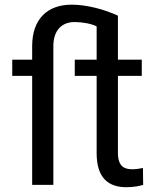

<svg xmlns="http://www.w3.org/2000/svg" viewBox="-20 -780 665 810"><path d="M578.1 -528.3H477.5V-713.9C420.9 -740.2 346.2 -760.3 282.2 -760.3C178.7 -760.3 115.7 -698.2 115.7 -585.4V-528.3H31.7V-460H115.7V0H205.1V-585.4C205.1 -649.4 238.3 -687 294.9 -687C326.7 -687 368.7 -679.7 387.7 -668.5V-528.3H295.4V-460H387.7V-133.8C387.7 -25.9 440.4 9.8 513.7 9.8C543 9.8 567.4 4.9 584 0L583 -71.3C571.8 -69.3 555.2 -65.9 539.1 -65.9C504.4 -65.9 477.5 -77.1 477.5 -136.2V-460H578.1Z"/></svg>

Font: Bert Sans
Style: Regular
Weight: 400
Designer: Christian Robertson (Google), Cristiano Sobral
Foundry: Google, Cristiano Sobral
Version: Version 3.101